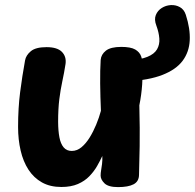

<svg xmlns="http://www.w3.org/2000/svg" viewBox="-20 -740 784 773"><path d="M728.1 -680.4Q746.2 -624.7 743.9 -577.7Q741.6 -530.7 715.3 -495.3Q689 -460 634.2 -438.5Q579.4 -417 491.7 -412.2L497 -496.9Q545.6 -499.7 573.3 -511.1Q601.1 -522.4 612.2 -541.4Q623.2 -560.3 621.5 -584.7Q619.8 -609.1 609.7 -636.3Q600 -661.3 607.3 -679.4Q614.7 -697.6 631.2 -707.9Q647.7 -718.3 667.5 -719.5Q687.3 -720.7 704.3 -711.3Q721.2 -701.9 728.1 -680.4ZM226.9 12.8Q181.8 12.8 148.9 -5.6Q116.1 -24 94.7 -56.8Q73.3 -89.7 63.1 -133.8Q52.8 -178 52.8 -228.6Q52.8 -304.6 61 -368.5Q69.2 -432.4 80.8 -496.4Q84.3 -517.4 104.1 -533.8Q123.8 -550.2 167.2 -550.2Q210.6 -550.2 229.2 -531.2Q247.8 -512.1 243.9 -482.8Q238.2 -446.1 230.9 -412.7Q223.7 -379.2 218.8 -340.6Q214 -302 214 -249.1Q214.2 -213.2 219.2 -187.1Q224.2 -160.9 236.3 -146.6Q248.4 -132.3 268.8 -132.3Q290.1 -132.3 308.1 -147.3Q326 -162.2 340.8 -186.1Q355.6 -209.9 367.3 -238.4Q379.1 -266.9 386.3 -293.8Q383.9 -350 383.3 -403.7Q382.8 -457.4 385.3 -498.6Q387.1 -520.9 406.4 -536.1Q425.8 -551.2 468.1 -551.2Q506 -551.2 524.2 -540.8Q542.3 -530.3 548.3 -513.1Q554.3 -495.8 554.3 -475.6Q554.6 -459.3 554.2 -440.2Q553.8 -421 552.4 -400.2Q551 -379.4 548.1 -358.1Q545.2 -336.8 541 -316Q543.4 -216.3 542.3 -151.4Q541.2 -86.4 539.7 -36.3Q539.4 -9.4 517.9 1.9Q496.3 13.3 455.3 13.3Q416.1 13.3 400.6 -2Q385.1 -17.3 385.1 -33.1Q385.1 -42.9 387 -54.1Q388.9 -65.2 390.8 -79.6Q392.7 -93.9 391.9 -112Q383.1 -92.9 370.8 -71.3Q358.4 -49.8 339.8 -30.5Q321.2 -11.2 293.7 0.8Q266.1 12.8 226.9 12.8Z"/></svg>

Font: Playpen Sans
Style: Regular
Weight: 400
Designer: Laura Meseguer, Veronika Burian, José Scaglione, Kostas Bartsokas, Vera Evstafieva, Tom Grace, Yorlmar Campos
Foundry: TypeTogether
Version: Version 2.000